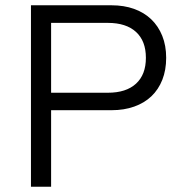

<svg xmlns="http://www.w3.org/2000/svg" viewBox="-20 -710 701 730"><path d="M611.8 -490.2Q611.8 -443.8 597.2 -406.7Q582.5 -369.6 555.7 -344Q528.8 -318.4 490.2 -304.7Q451.7 -291 404.3 -291H174.3V0H97.7V-689.9H404.3Q451.2 -689.9 489.5 -676.3Q527.8 -662.6 554.9 -636.7Q582 -610.8 596.9 -573.7Q611.8 -536.6 611.8 -490.2ZM534.7 -490.2Q534.7 -554.2 497.1 -588.6Q459.5 -623 390.1 -623H174.3V-357.4H390.1Q459.5 -357.4 497.1 -391.8Q534.7 -426.3 534.7 -490.2Z"/></svg>

Font: SakalBharati
Style: Regular
Weight: 400
Designer: CDAC GIST
Foundry: CDAC
Version: 13.02